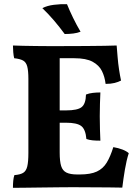

<svg xmlns="http://www.w3.org/2000/svg" viewBox="-20 -897 664 920"><path d="M42 -679Q62 -678 91 -677.5Q120 -677 152.5 -676.5Q185 -676 215 -676Q245 -676 266 -676V-166Q266 -124 273 -101.5Q280 -79 298.5 -70Q317 -61 350 -61L328 0Q301 0 260 0.5Q219 1 176 1.5Q133 2 96.5 2.5Q60 3 42 3Q42 -15 43.5 -31Q45 -47 49 -58Q76 -60 90.5 -68.5Q105 -77 110.5 -99Q116 -121 116 -164V-519Q116 -558 110.5 -578.5Q105 -599 90.5 -607Q76 -615 48 -618Q45 -629 43.5 -647Q42 -665 42 -679ZM523 -192Q547 -188 566.5 -180.5Q586 -173 597 -163Q586 -129 578.5 -84.5Q571 -40 566 2Q542 1 502.5 1Q463 1 417.5 0.5Q372 0 328 0L350 -61H362Q414 -61 444 -75Q474 -89 491.5 -118Q509 -147 523 -192ZM461 -454Q460 -429 459 -401Q458 -373 458 -340Q458 -306 459 -276.5Q460 -247 461 -223Q440 -223 424 -224.5Q408 -226 394 -231Q390 -277 369.5 -293Q349 -309 296 -309H232V-368H296Q352 -368 371.5 -384Q391 -400 392 -444Q407 -450 425 -452Q443 -454 461 -454ZM539 -679Q541 -655 543.5 -624Q546 -593 550.5 -563.5Q555 -534 560 -511Q547 -504 529 -499.5Q511 -495 486 -495Q482 -529 468.5 -556.5Q455 -584 424 -601Q393 -618 336 -618H233L261 -676Q337 -676 391 -676.5Q445 -677 481 -677.5Q517 -678 539 -679ZM290 -734Q265 -768 239 -798.5Q213 -829 183 -858Q206 -870 238.5 -874Q271 -878 301 -877Q313 -847 330 -812Q347 -777 366 -745Q351 -739 331.5 -736.5Q312 -734 290 -734Z"/></svg>

Font: Vollkorn
Style: Bold
Weight: 700
Designer: Friedrich Althausen
Foundry: Friedrich Althausen
Version: Version 5.000